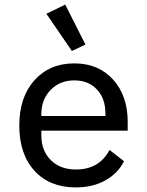

<svg xmlns="http://www.w3.org/2000/svg" viewBox="-20 -804 640 836"><path d="M293 -582 182 -744 264 -784 352 -610ZM310 12Q196 12 130 -60.5Q64 -133 64 -257Q64 -381 130 -454.5Q196 -528 303 -528Q409 -528 472.5 -457.5Q536 -387 536 -274V-235H160V-214Q160 -148 201 -107Q242 -66 311 -66Q412 -66 457 -151L520 -102Q494 -50 439.5 -19Q385 12 310 12ZM304 -454Q241 -454 200.5 -412.5Q160 -371 160 -307V-299H439V-310Q439 -375 402 -414.5Q365 -454 304 -454Z"/></svg>

Font: IBM Plex Mono Text
Style: Regular
Weight: 450
Designer: Mike Abbink, Paul van der Laan, Pieter van Rosmalen
Foundry: Bold Monday
Version: Version 2.000